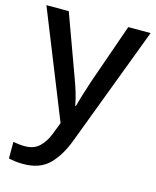

<svg xmlns="http://www.w3.org/2000/svg" viewBox="-116 -619 761 938"><g transform="rotate(15 264.0 -149.5)"><path d="M1 -539H114L226 -232Q239 -197 249 -164Q259 -131 264 -101H268Q274 -125 285 -161Q296 -197 308 -233L415 -539H528L299 67Q269 147 222 193.5Q175 240 92 240Q68 240 49.5 237.5Q31 235 18 232V148Q29 150 44.5 152Q60 154 77 154Q123 154 150.5 127.5Q178 101 194 59L217 0Z"/></g></svg>

Font: Noto Sans Thai Looped Medium
Style: Regular
Weight: 500
Designer: Sasikarn Vongin, Ben Mitchell
Foundry: The Fontpad Ltd
Version: Version 1.001; ttfautohint (v1.8.4.7-5d5b)